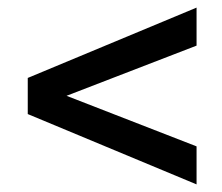

<svg xmlns="http://www.w3.org/2000/svg" viewBox="-20 -593 585 505"><path d="M497 -208V-108L53 -293V-388L497 -573V-473L155 -341Z"/></svg>

Font: Hind Mysuru Medium
Style: Regular
Weight: 500
Designer: Manushi Parikh, Hitesh Malaviya
Foundry: Indian Type Foundry
Version: Version 0.703;PS 1.0;hotconv 1.0.86;makeotf.lib2.5.63406